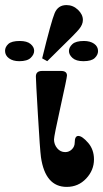

<svg xmlns="http://www.w3.org/2000/svg" viewBox="-60 -731 408 760"><path d="M-40 -529.8Q-40 -544.9 -27.1 -556.9Q-14.2 -568.8 18.1 -568.8Q46.9 -568.8 61 -556.9Q75.2 -544.9 75.2 -530Q75.2 -515.1 61.5 -502Q47.9 -488.8 16.1 -488.8Q-8.8 -488.8 -24.4 -500.2Q-40 -511.7 -40 -529.8ZM82 -428.2Q82 -450.2 106.9 -450.2H181.2Q205.1 -450.2 205.1 -432.1Q205.1 -423.3 179.4 -307.6Q153.8 -191.9 153.8 -179.2Q153.8 -159.2 166.5 -144Q179.2 -128.9 198.2 -128.9Q213.4 -128.9 224.6 -139.9Q235.8 -150.9 235.8 -167Q235.8 -192.9 250 -192.9Q265.1 -192.9 288.6 -166Q312 -139.2 312 -100.1Q312 -57.1 281 -24.2Q250 8.8 204.1 8.8Q119.1 8.8 102.1 -108.9Q98.1 -138.7 90.1 -275.9Q82 -413.1 82 -428.2ZM106.9 -500Q143.1 -647.9 156.5 -679.4Q169.9 -710.9 203.1 -710.9Q229 -710.9 248.5 -692.4Q268.1 -673.8 268.1 -651.9Q268.1 -633.8 252.9 -615.5Q237.8 -597.2 175.8 -537.1Q146 -507.3 127 -488.8ZM272 -568.8Q296.9 -568.8 312.5 -557.9Q328.1 -546.9 328.1 -528.8Q328.1 -513.7 314.9 -501.2Q301.8 -488.8 270 -488.8Q241.2 -488.8 227.1 -501.5Q212.9 -514.2 212.9 -529.1Q212.9 -543.9 226.6 -556.4Q240.2 -568.8 272 -568.8Z"/></svg>

Font: CMU Serif
Style: Bold
Weight: 700
Version: Version 0.7.0